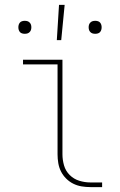

<svg xmlns="http://www.w3.org/2000/svg" viewBox="-20 -764 490 784"><path d="M349 0Q331 0 313 -3Q295 -6 279 -14Q263 -22 250 -35Q237 -48 229 -64Q221 -80 218 -98Q215 -116 215 -134V-501H74V-520H235V-134Q235 -111 241.5 -88.5Q248 -66 264.5 -49.5Q281 -33 303.5 -26Q326 -19 349 -19H397V0ZM212 -600 221 -744H244L230 -600ZM369 -626Q363 -626 358 -627.5Q353 -629 349 -633Q345 -637 343.5 -642Q342 -647 342 -653Q342 -658 343.5 -663Q345 -668 349 -672Q353 -676 358 -677.5Q363 -679 369 -679Q374 -679 379.5 -677.5Q385 -676 388.5 -672Q392 -668 393.5 -663Q395 -658 395 -653Q395 -647 393.5 -642Q392 -637 388.5 -633Q385 -629 379.5 -627.5Q374 -626 369 -626ZM81 -626Q76 -626 70.5 -627.5Q65 -629 61.5 -633Q58 -637 56.5 -642Q55 -647 55 -653Q55 -658 56.5 -663Q58 -668 61.5 -672Q65 -676 70.5 -677.5Q76 -679 81 -679Q87 -679 92 -677.5Q97 -676 101 -672Q105 -668 106.5 -663Q108 -658 108 -653Q108 -647 106.5 -642Q105 -637 101 -633Q97 -629 92 -627.5Q87 -626 81 -626Z"/></svg>

Font: Iosevka Etoile Thin
Style: Regular
Weight: 100
Designer: Belleve Invis
Foundry: Belleve Invis
Version: Version 22.1.2; ttfautohint (v1.8.4)